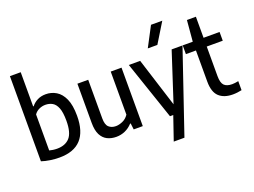

<svg xmlns="http://www.w3.org/2000/svg" viewBox="-143 -1134 2222 1679"><g transform="rotate(-20 968.0 -294.0)"><path d="M229.5 9.5Q188 9.5 144.5 3Q101 -3.5 65 -15.5V-808H165.5V-490H171Q191.5 -517 225.5 -534.8Q259.5 -552.5 304.5 -552.5Q356.5 -552.5 400.8 -526Q445 -499.5 471.8 -440.2Q498.5 -381 498.5 -282Q498.5 10 229.5 9.5ZM236.5 -70.5Q314 -70.5 355 -116.5Q396 -162.5 396 -273Q396 -350.5 379.5 -392.2Q363 -434 334.5 -450.2Q306 -466.5 269.5 -466.5Q240 -466.5 211.8 -453.8Q183.5 -441 165.5 -415V-80Q179.5 -76 198.5 -73.2Q217.5 -70.5 236.5 -70.5Z M759.5 9.5Q713 9.5 676.2 -8.8Q639.5 -27 618.2 -68.2Q597 -109.5 597 -179.5V-544H697.5V-185Q697.5 -125.5 722.5 -102.8Q747.5 -80 787.5 -80Q816 -80 850 -94.5Q884 -109 907 -143V-544H1007.5V0H923L916 -58H910.5Q880 -24.5 841.2 -7.5Q802.5 9.5 759.5 9.5Z M1260.5 0 1075.5 -544H1181L1325.5 -87.5L1474 -544H1575L1315 220H1215.5L1291 0ZM1281 -623.5 1378 -808H1483L1370 -623.5Z M1844 9.5Q1761.5 9.5 1716 -33.2Q1670.5 -76 1670.5 -173V-462.5H1577V-544H1670.5L1687.5 -740H1771V-544H1920V-462.5H1771V-187.5Q1771 -125 1794.5 -101Q1818 -77 1868 -77Q1892.5 -77 1926.5 -84V0Q1908 4 1886.5 6.8Q1865 9.5 1844 9.5Z"/></g></svg>

Font: Encode Sans SemiCondensed SemiCondensed Medium
Style: Regular
Weight: 500
Width: 4
Designer: Multiple Designers
Foundry: Impallari Type
Version: Version 3.000; ttfautohint (v1.8.3) -l 8 -r 50 -G 200 -x 14 